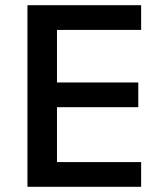

<svg xmlns="http://www.w3.org/2000/svg" viewBox="-20 -718 640 738"><path d="M522.5 0H85.5V-698H522.5V-603H199V-401H511.5V-306H199V-95H522.5Z"/></svg>

Font: Lilex Medium
Style: Regular
Weight: 500
Designer: Mike Abbink, Paul van der Laan, Pieter van Rosmalen, Mikhael Khrustik
Foundry: Mikhael Khrustik
Version: Version 1.100